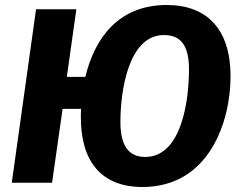

<svg xmlns="http://www.w3.org/2000/svg" viewBox="-20 -730 956 767"><path d="M646 -710C450 -710 357 -573 321 -423H247L285 -693H124L27 0H188L230 -295H304C303 -284 303 -272 303 -261C303 -86 384 17 549 17C818 17 901 -248 901 -425C901 -610 810 -710 646 -710ZM560 -103C497 -103 461 -144 461 -243C461 -364 492 -590 635 -590C701 -590 735 -550 735 -453C735 -330 706 -103 560 -103Z"/></svg>

Font: Fira Sans
Style: Bold Italic
Weight: 700
Italic angle: -8°
Designer: bBox Type GmbH & Carrois Corporate GbR & Edenspiekermann AG
Foundry: bBox Type GmbH & Carrois Corporate GbR & Edenspiekermann AG
Version: Version 4.301;PS 004.301;hotconv 1.0.88;makeotf.lib2.5.64775